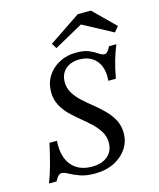

<svg xmlns="http://www.w3.org/2000/svg" viewBox="-115 -842 773 936"><g transform="rotate(-15 271.0 -374.5)"><path d="M248.4 11.3Q204 11.3 173.8 0.4Q143.5 -10.5 123.4 -21.8Q103.2 -33.1 91.1 -33.1Q81.5 -33.1 73.4 -25.4Q65.3 -17.7 56.5 0H18.5Q33.1 -38.7 45.6 -83.1Q58.1 -127.4 71.8 -191.1H109.7Q104 -112.9 139.5 -69Q175 -25 242.7 -25Q293.5 -25 322.6 -50Q351.6 -75 351.6 -117.7Q351.6 -148.4 336.3 -173.4Q321 -198.4 297.6 -220.6Q274.2 -242.7 247.6 -264.1Q221 -285.5 197.2 -309.3Q173.4 -333.1 158.5 -362.1Q143.5 -391.1 143.5 -427.4Q143.5 -472.6 165.3 -507.3Q187.1 -541.9 225 -562.1Q262.9 -582.3 311.3 -582.3Q351.6 -582.3 376.2 -571.4Q400.8 -560.5 416.1 -549.6Q431.5 -538.7 443.5 -538.7Q451.6 -538.7 458.9 -546.4Q466.1 -554 474.2 -571H511.3Q498.4 -540.3 486.3 -499.6Q474.2 -458.9 465.3 -408.9H427.4Q431.5 -451.6 419 -482.3Q406.5 -512.9 380.6 -529.4Q354.8 -546 317.7 -546Q273.4 -546 246.8 -521.8Q220.2 -497.6 220.2 -457.3Q220.2 -427.4 235.5 -402Q250.8 -376.6 275 -354.4Q299.2 -332.3 327 -310.1Q354.8 -287.9 379 -263.3Q403.2 -238.7 418.5 -209.7Q433.9 -180.6 433.9 -144.4Q433.9 -100 410.1 -64.9Q386.3 -29.8 344.8 -9.3Q303.2 11.3 248.4 11.3ZM224.2 -628.2 208.1 -654 367.7 -761.3H433.9L541.9 -654.8L519.4 -628.2L346 -721L394.4 -722.6Z"/></g></svg>

Font: Playfair 9pt
Style: Italic
Weight: 400
Italic angle: -15.6°
Designer: Claus Eggers Sørensen
Foundry: Claus Eggers Sørensen
Version: Version 2.001;gftools[0.9.30]